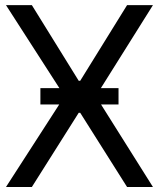

<svg xmlns="http://www.w3.org/2000/svg" viewBox="-20 -748 635 768"><path d="M107.4 -727.5 294.9 -424.8H300.8L488.3 -727.5H591.8L363.3 -363.3L591.8 0H488.3L300.8 -296.9H294.9L107.4 0H3.9L238.3 -363.3L3.9 -727.5ZM141.6 -330.1V-395.5H454.1V-330.1Z"/></svg>

Font: Inter Tight
Style: Regular
Weight: 400
Designer: Rasmus Andersson
Foundry: rsms
Version: Version 3.002